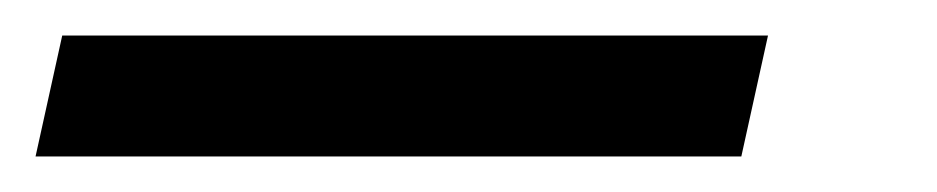

<svg xmlns="http://www.w3.org/2000/svg" viewBox="-112 70 527 108"><path d="M-92 158 -77 90H320L305 158Z"/></svg>

Font: Manna Sans
Style: Italic
Weight: 400
Italic angle: -12°
Designer: Monotype Design Team
Foundry: Monotype Imaging Inc.
Version: Version 2.001.1; ttfautohint (v1.8.2)